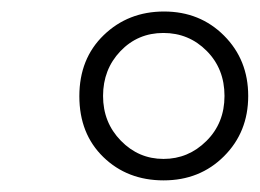

<svg xmlns="http://www.w3.org/2000/svg" viewBox="-20 -744 449 332"><path d="M367.4 -682.4Q409.2 -640.6 409.2 -578.1Q409.2 -515.6 367.4 -473.9Q325.7 -432.1 262.9 -432.1Q200.2 -432.1 158.7 -472.4Q117.2 -512.7 117.2 -577.6Q117.2 -642.6 159.4 -683.3Q201.7 -724.1 263.7 -724.1Q325.7 -724.1 367.4 -682.4ZM336.9 -500.2Q368.2 -531.2 368.2 -578.1Q368.2 -625 337.4 -656Q306.6 -687 262.5 -687Q218.3 -687 188.2 -655.5Q158.2 -624 158.2 -578.1Q158.2 -532.2 189 -500.7Q219.7 -469.2 262.7 -469.2Q305.7 -469.2 336.9 -500.2Z"/></svg>

Font: Open Sans Hebrew Condensed Light
Style: Italic
Weight: 300
Width: 3
Italic angle: -12°
Foundry: Ascender Corporation, Yanek Iontef
Version: Version 2.001;PS 002.001;hotconv 1.0.70;makeotf.lib2.5.58329